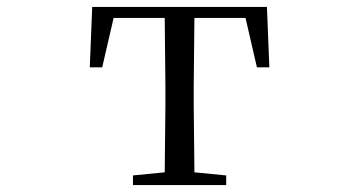

<svg xmlns="http://www.w3.org/2000/svg" viewBox="-20 -536 1040 556"><path d="M456 0H635V-28L543 -37L541 -229V-288L543 -484H691L724 -341H760L753 -516H247L240 -341H276L309 -484H457L459 -288V-229L457 -37L365 -28V0Z"/></svg>

Font: Harano Aji Mincho
Style: Regular
Weight: 400
Foundry: Masamichi Hosoda
Version: HaranoAjiMincho-Regular version 20230610;ttx 4.39.4